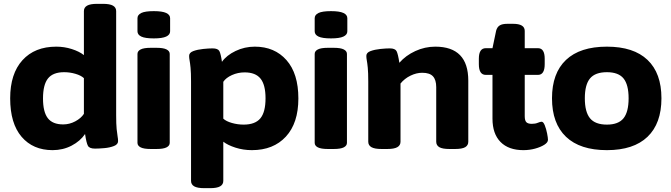

<svg xmlns="http://www.w3.org/2000/svg" viewBox="-20 -774 3495 1000"><path d="M254 8Q152 8 92.5 -61.5Q33 -131 33 -262Q33 -390 97 -460.5Q161 -531 273 -531Q315 -531 354 -518.5Q393 -506 417 -487V-716Q417 -735 433.5 -744.5Q450 -754 486 -754H516Q552 -754 568.5 -744.5Q585 -735 585 -716V-174Q585 -127 587.5 -102Q590 -77 592.5 -63.5Q595 -50 595 -39Q595 -22 573.5 -13.5Q552 -5 523.5 -2.5Q495 0 475 0Q446 0 438 -14.5Q430 -29 423 -76Q398 -39 353 -15.5Q308 8 254 8ZM309 -126Q342 -126 372 -142Q402 -158 417 -181V-367Q402 -381 373 -389.5Q344 -398 314 -398Q256 -398 230 -365.5Q204 -333 204 -261Q204 -191 229 -158.5Q254 -126 309 -126Z M765 2Q729 2 712.5 -6.5Q696 -15 696 -30V-493Q696 -508 712.5 -516.5Q729 -525 765 -525H795Q831 -525 847.5 -516.5Q864 -508 864 -493V-30Q864 -15 847.5 -6.5Q831 2 795 2ZM781 -574Q736 -574 716 -583.5Q696 -593 696 -611V-679Q696 -697 716 -706.5Q736 -716 781 -716Q825 -716 845.5 -706.5Q866 -697 866 -679V-611Q866 -593 845.5 -583.5Q825 -574 781 -574Z M1044 206Q1008 206 991.5 196.5Q975 187 975 168V-349Q975 -396 972.5 -421Q970 -446 967.5 -459Q965 -472 965 -483Q965 -500 987 -508Q1009 -516 1038 -519Q1067 -522 1087 -522Q1115 -522 1122.5 -508Q1130 -494 1136 -452Q1160 -486 1207 -508.5Q1254 -531 1307 -531Q1410 -531 1472 -461Q1534 -391 1534 -261Q1534 -133 1469 -62.5Q1404 8 1292 8Q1247 8 1206.5 -5Q1166 -18 1143 -36V168Q1143 187 1126.5 196.5Q1110 206 1074 206ZM1249 -125Q1309 -125 1336 -157.5Q1363 -190 1363 -262Q1363 -332 1337 -364.5Q1311 -397 1254 -397Q1219 -397 1188 -383Q1157 -369 1143 -348V-156Q1158 -142 1188 -133.5Q1218 -125 1249 -125Z M1688 2Q1652 2 1635.5 -6.5Q1619 -15 1619 -30V-493Q1619 -508 1635.5 -516.5Q1652 -525 1688 -525H1718Q1754 -525 1770.5 -516.5Q1787 -508 1787 -493V-30Q1787 -15 1770.5 -6.5Q1754 2 1718 2ZM1704 -574Q1659 -574 1639 -583.5Q1619 -593 1619 -611V-679Q1619 -697 1639 -706.5Q1659 -716 1704 -716Q1748 -716 1768.5 -706.5Q1789 -697 1789 -679V-611Q1789 -593 1768.5 -583.5Q1748 -574 1704 -574Z M1967 2Q1931 2 1914.5 -7.5Q1898 -17 1898 -36V-349Q1898 -396 1895.5 -421Q1893 -446 1890.5 -459Q1888 -472 1888 -483Q1888 -500 1910 -508Q1932 -516 1961 -519Q1990 -522 2010 -522Q2038 -522 2045.5 -507.5Q2053 -493 2060 -447Q2093 -485 2143 -508Q2193 -531 2247 -531Q2419 -531 2419 -354V-36Q2419 -17 2403 -7.5Q2387 2 2350 2H2321Q2284 2 2268 -7.5Q2252 -17 2252 -36V-320Q2252 -358 2235 -376.5Q2218 -395 2179 -395Q2149 -395 2118 -380Q2087 -365 2066 -339V-36Q2066 -17 2049.5 -7.5Q2033 2 1997 2Z M2706 8Q2629 8 2587 -34.5Q2545 -77 2545 -156V-384H2510Q2474 -384 2474 -440V-468Q2474 -523 2510 -523H2545L2564 -614Q2569 -633 2582.5 -641.5Q2596 -650 2623 -650H2652Q2713 -650 2713 -613V-523H2782Q2817 -523 2817 -468V-440Q2817 -384 2782 -384H2713V-169Q2713 -146 2721.5 -137.5Q2730 -129 2750 -129Q2768 -129 2781 -134.5Q2794 -140 2801 -140Q2810 -140 2817.5 -121Q2825 -102 2829.5 -79Q2834 -56 2834 -46Q2834 -32 2815 -20Q2796 -8 2767 0Q2738 8 2706 8Z M3141 8Q3001 8 2928 -61.5Q2855 -131 2855 -262Q2855 -393 2928 -462Q3001 -531 3141 -531Q3280 -531 3352.5 -462Q3425 -393 3425 -262Q3425 -131 3352.5 -61.5Q3280 8 3141 8ZM3141 -125Q3201 -125 3227.5 -158Q3254 -191 3254 -262Q3254 -333 3227.5 -365.5Q3201 -398 3141 -398Q3080 -398 3053 -365.5Q3026 -333 3026 -262Q3026 -191 3053 -158Q3080 -125 3141 -125Z"/></svg>

Font: Asap Semi Expanded ExtraBold
Style: Regular
Weight: 800
Width: 6
Designer: Pablo Cosgaya
Foundry: Omnibus-Type
Version: Version 3.001; ttfautohint (v1.8.4.7-5d5b)